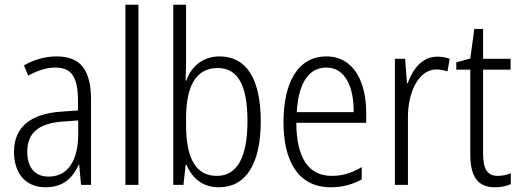

<svg xmlns="http://www.w3.org/2000/svg" viewBox="-20 -873 2194 810"><path d="M219 -635C170 -635 122 -621 81 -597L99 -554C141 -577 179 -588 214 -588C280 -588 309 -550 309 -448V-407L238 -402C110 -393 39 -338 39 -232C39 -148 83 -83 172 -83C248 -83 287 -123 312 -178H314L322 -93H364V-452C364 -578 320 -635 219 -635ZM244 -360 310 -365V-309C310 -198 268 -128 185 -128C129 -128 95 -164 95 -233C95 -312 143 -353 244 -360Z M564 -93V-853H509V-93Z M765 -616V-853H711V-93H754L763 -177H767C792 -119 836 -83 904 -83C1018 -83 1080 -183 1080 -361C1080 -541 1019 -635 907 -635C837 -635 788 -595 766 -533H763C764 -558 765 -590 765 -616ZM899 -586C985 -586 1024 -510 1024 -362C1024 -207 979 -131 895 -131C809 -131 765 -200 765 -345V-373C765 -503 802 -586 899 -586Z M1357 -635C1238 -635 1176 -527 1176 -357C1176 -192 1239 -83 1375 -83C1426 -83 1467 -95 1506 -116V-168C1462 -142 1424 -131 1379 -131C1281 -131 1231 -208 1230 -355H1525V-396C1525 -527 1473 -635 1357 -635ZM1357 -588C1437 -588 1473 -505 1472 -400H1232C1239 -525 1284 -588 1357 -588Z M1824 -634C1760 -634 1721 -580 1700 -522H1697L1689 -625H1646V-93H1701V-375C1700 -484 1746 -580 1821 -580C1838 -580 1855 -576 1868 -572L1877 -625C1861 -631 1842 -634 1824 -634Z M2080 -131C2034 -131 2018 -163 2018 -226V-579H2134V-625H2018V-751H1981L1964 -626L1905 -610V-579H1964V-223C1964 -128 1995 -83 2068 -83C2095 -83 2117 -88 2135 -96V-142C2121 -136 2100 -131 2080 -131Z"/></svg>

Font: Noto Sans Telugu UI Condensed Light
Style: Regular
Weight: 300
Width: 3
Designer: Jelle Bosma - Monotype Design Team
Foundry: Monotype Imaging Inc.
Version: Version 2.005